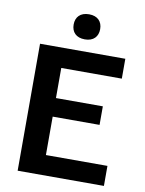

<svg xmlns="http://www.w3.org/2000/svg" viewBox="-92 -903 732 968"><g transform="rotate(10 274.0 -419.5)"><path d="M285 -710.8C329.2 -710.8 352.5 -736.7 352.5 -775C352.5 -813.3 329.2 -839.2 285 -839.2C240 -839.2 216.7 -813.3 216.7 -775C216.7 -736.7 240 -710.8 285 -710.8ZM508.3 0V-102.5H193.3V-299.2H433.3V-394.2H193.3V-548.3H503.3V-650H66.7V0Z"/></g></svg>

Font: Familjen Grotesk SemiBold
Style: Regular
Weight: 600
Designer: Anders Wikstroem, Jonas Baeckman, Matilda Gysing, Kristian Moeller
Foundry: Familjen STHLM AB
Version: Version 2.000